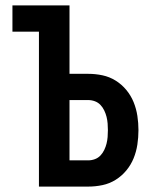

<svg xmlns="http://www.w3.org/2000/svg" viewBox="-20 -690 590 710"><path d="M124 0V-573H26V-670H237V-417H306Q333 -417 359 -411.5Q385 -406 407.5 -392Q430 -378 447 -357.5Q464 -337 474 -312.5Q484 -288 488 -261.5Q492 -235 492 -209Q492 -182 488 -155.5Q484 -129 474 -104.5Q464 -80 447 -59.5Q430 -39 407.5 -25Q385 -11 359 -5.5Q333 0 306 0ZM306 -97Q319 -97 331 -101.5Q343 -106 351.5 -115Q360 -124 365.5 -135.5Q371 -147 374 -159Q377 -171 378 -183.5Q379 -196 379 -209Q379 -221 378 -233.5Q377 -246 374 -258Q371 -270 365.5 -281.5Q360 -293 351.5 -302Q343 -311 331 -315.5Q319 -320 306 -320H237V-97Z"/></svg>

Font: Lode
Style: Bold
Weight: 700
Monospace: yes
Designer: Belleve Invis
Foundry: Belleve Invis
Version: Version 29.2.0; ttfautohint (v1.8.3)